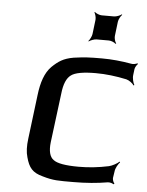

<svg xmlns="http://www.w3.org/2000/svg" viewBox="-51 -719 591 770"><g transform="rotate(5 245.0 -333.5)"><path d="M430 -20 434 -46C435 -60 446 -78 453 -85L451 -88C443 -80 423 -69 410 -66C368 -57 328 -53 289 -53C236 -53 202 -59 187 -71C171 -82 165 -106 169 -141L194 -339C198 -378 209 -403 226 -415C242 -427 275 -433 325 -433C365 -433 407 -428 449 -419C461 -416 475 -405 480 -397L483 -399C478 -407 473 -426 475 -439L478 -463C479 -470 486 -481 490 -484L488 -487C483 -484 470 -481 463 -483C424 -490 384 -494 344 -494C293 -494 275 -493 231 -487C190 -480 170 -466 145 -442C119 -416 106 -376 100 -326L78 -148C74 -118 75 -93 81 -73C92 -32 107 -13 149 -2C193 11 213 10 272 10C324 10 370 6 411 -1C418 -2 431 1 434 5L438 1C433 -2 430 -13 430 -20ZM388 -588 395 -646C396 -655 404 -670 410 -675L408 -677C403 -672 387 -666 378 -666H328C319 -666 305 -672 300 -677L298 -675C302 -670 306 -655 305 -646L298 -588C297 -579 289 -564 284 -559L285 -557C291 -562 307 -568 316 -568H366C375 -568 389 -562 393 -557L396 -559C391 -564 387 -579 388 -588Z"/></g></svg>

Font: Gamestation Storm Oblique 
Style: Italic
Weight: 400
Designer: Jonas Hecksher
Foundry: Jonas Hecksher, Playtypeª, e-types AS
Version: Version 1.003